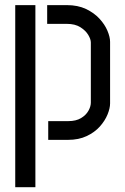

<svg xmlns="http://www.w3.org/2000/svg" viewBox="-20 -558 499 766"><path d="M172.4 0V-74.8H252.6Q283.2 -74.8 303.1 -86.7Q323 -98.6 332.7 -115.9Q342.4 -133.2 342.4 -148.6V-388.4Q342.4 -401.4 332.1 -418.7Q321.8 -436 300.7 -449.4Q279.6 -462.8 246.6 -462.8H168.2V-537.6H246.6Q290.6 -537.6 323.1 -522.1Q355.6 -506.6 376.9 -483.4Q398.2 -460.2 408.7 -435.2Q419.2 -410.2 419.2 -391V-145.4Q419.2 -126.2 409 -101.2Q398.8 -76.2 378.4 -53.3Q358 -30.4 326.1 -15.2Q294.2 0 251.4 0ZM40.8 188.8V-537.6H121.2V188.8Z"/></svg>

Font: Stick No Bills ExtraLight
Style: Regular
Weight: 200
Designer: Kosala Senevirathne, Siva Puranthara, Lasantha Premarathna, Tharique Azeez
Foundry: mooniak
Version: Version 2.000